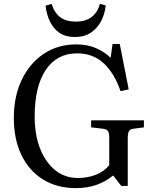

<svg xmlns="http://www.w3.org/2000/svg" viewBox="-20 -952 789 986"><path d="M369 14Q273 14 201.5 -30Q130 -74 90.5 -155Q51 -236 51 -347Q51 -457 91.5 -542Q132 -627 204.5 -675.5Q277 -724 372 -724Q429 -724 473.5 -704.5Q518 -685 548 -655L558 -726H595L641 -493L599 -484Q567 -577 512 -627.5Q457 -678 376 -678Q272 -678 215 -593Q158 -508 158 -353Q158 -261 185.5 -190Q213 -119 263 -78.5Q313 -38 379 -38Q431 -38 473.5 -55Q516 -72 541 -104V-244Q541 -269 534.5 -279Q528 -289 508 -291L448 -298V-334H719V-298L666 -291Q648 -289 642 -278Q636 -267 636 -240V3H603L561 -51Q524 -20 476.5 -3Q429 14 369 14ZM365 -762Q316 -762 284.5 -784Q253 -806 236 -842.5Q219 -879 214 -923L245 -932Q260 -885 290 -863Q320 -841 370 -841Q421 -841 451.5 -865.5Q482 -890 493 -932L523 -924Q519 -883 500.5 -846Q482 -809 448.5 -785.5Q415 -762 365 -762Z"/></svg>

Font: Literata 36pt
Style: Regular
Weight: 400
Designer: Latin by Veronika Burian and Jose Scaglione. Greek by Irene Vlachou. Cyrillic by Vera Evstafieva.
Foundry: TypeTogether
Version: Version 3.002